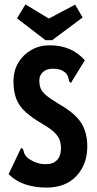

<svg xmlns="http://www.w3.org/2000/svg" viewBox="-20 -838 440 869"><path d="M190 11Q137 11 93 -4Q49 -19 19 -50L71 -159L75 -168L84 -164Q87 -156 89 -147Q91 -138 102 -126Q141 -95 185 -95Q218 -94 237 -112.5Q256 -131 256 -168Q256 -186 250.5 -203Q245 -220 227.5 -237.5Q210 -255 174 -276Q126 -304 96.5 -330.5Q67 -357 54 -390Q41 -423 41 -469Q41 -518 63 -554.5Q85 -591 122 -612Q159 -633 204 -633Q305 -633 364 -565L306 -471L302 -463L294 -468Q291 -476 289.5 -485.5Q288 -495 278 -507Q264 -520 249.5 -523.5Q235 -527 218 -527Q191 -527 174.5 -512Q158 -497 158 -474Q158 -454 163.5 -439Q169 -424 188 -407.5Q207 -391 247 -367Q319 -326 347 -282.5Q375 -239 375 -175Q375 -94 326 -41.5Q277 11 190 11ZM320 -817 354 -759 216 -656H186L57 -755L95 -818L201 -754Z"/></svg>

Font: Inconsolata Condensed Black
Style: Regular
Weight: 900
Width: 3
Monospace: yes
Designer: Raph Levien, Cyreal, Brenton Simpson
Foundry: Raph Levien, Cyreal, Google
Version: Version 3.001; ttfautohint (v1.8.2.53-6de2)